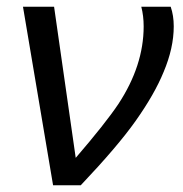

<svg xmlns="http://www.w3.org/2000/svg" viewBox="-20 -548 540 568"><path d="M140 -528 204 -81Q291 -182 330 -240Q405 -354 405 -470Q405 -501 398 -528H485Q494 -502 494 -470Q494 -406 464 -335Q437 -269 381 -190Q328 -115 219 0H137L48 -528Z"/></svg>

Font: Libra Sans
Style: Italic
Weight: 400
Italic angle: -12°
Foundry: Context Ltd
Version: Version 1.002